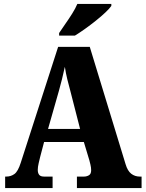

<svg xmlns="http://www.w3.org/2000/svg" viewBox="-20 -951 736 971"><path d="M6 0V-58H12Q35 -58 53 -71Q71 -84 85 -128L274 -714H434L615 -121Q625 -87 643.5 -72.5Q662 -58 687 -58H696V0H369V-58H405Q418 -58 429.5 -64.5Q441 -71 441 -90Q441 -103 437.5 -118Q434 -133 432 -140L404 -233H203L183 -157Q180 -145 175.5 -125.5Q171 -106 171 -92Q171 -76 178 -67Q185 -58 203 -58H246V0ZM223 -299H385L336 -490Q328 -519 320.5 -549.5Q313 -580 308 -613Q301 -581 293.5 -550.5Q286 -520 278 -492ZM279 -784Q292 -804 310 -829.5Q328 -855 345 -882Q362 -909 371 -931H543V-921Q534 -908 513.5 -888.5Q493 -869 465.5 -847Q438 -825 410 -805Q382 -785 359 -771H279Z"/></svg>

Font: Noto Serif Tamil Condensed Black
Style: Italic
Weight: 900
Width: 3
Italic angle: -12°
Designer: Indian Type Foundry, Tom Grace, and the Monotype Design Team
Foundry: Monotype Imaging Inc.
Version: Version 2.003; ttfautohint (v1.8.4.7-5d5b)